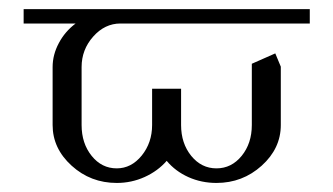

<svg xmlns="http://www.w3.org/2000/svg" viewBox="-20 -404 736 424"><path d="M32.2 -352.1V-383.8H664.1V-352.1H246.1Q211.4 -352.1 185.8 -323.2Q160.2 -294.4 160.2 -255.9V-127.9Q160.2 -87.4 182.4 -59.8Q204.6 -32.2 237.8 -32.2Q270 -32.2 293 -60.5Q315.9 -88.9 315.9 -127.9V-208H379.9V-127.9Q379.9 -87.4 402.3 -59.8Q424.8 -32.2 458 -32.2Q491.2 -32.2 513.7 -59.8Q536.1 -87.4 536.1 -127.9V-263.2L587.9 -286.1L600.1 -256.8V-127.9Q600.1 -76.2 557.9 -38.1Q515.6 0 458 0Q424.8 0 396 -12.9Q367.2 -25.9 348.1 -48.8Q328.6 -26.4 299.6 -13.2Q270.5 0 237.8 0Q180.2 0 138.2 -38.1Q96.2 -76.2 96.2 -127.9V-255.9Q96.2 -283.2 109.9 -308.8Q123.5 -334.5 147 -352.1Z"/></svg>

Font: Gawaa
Style: Regular
Weight: 400
Designer: T. Christopher White
Version: Version 1.0